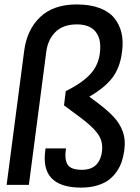

<svg xmlns="http://www.w3.org/2000/svg" viewBox="-20 -832 632 864"><path d="M268.1 -357.9 275.9 -421.9Q358.9 -462.9 395 -508.5Q431.2 -554.2 431.2 -621.1Q431.2 -668.5 404.8 -695.3Q378.4 -722.2 325.2 -722.2Q264.2 -722.2 229.5 -688Q194.8 -653.8 188 -597.2L109.9 0H9.8L88.9 -604Q101.6 -699.2 161.1 -755.6Q220.7 -812 325.2 -812Q384.8 -812 427.7 -795.9Q470.7 -779.8 494.1 -751Q517.6 -722.2 526.4 -685.3Q535.2 -648.4 529.8 -604L528.8 -596.2Q520 -527.3 485.4 -481.9Q450.7 -436.5 381.8 -397L418 -370.1Q465.3 -334.5 492.2 -305.4Q519 -276.4 532.2 -240.7Q545.4 -205.1 540 -163.1L539.1 -154.8Q535.6 -127.9 527.8 -104.7Q520 -81.5 504.9 -59.6Q489.7 -37.6 468.8 -22Q447.8 -6.3 416 2.9Q384.3 12.2 345.2 12.2Q159.2 12.2 184.1 -157.2L185.1 -164.1H276.9Q269.5 -115.7 283.9 -91.8Q298.3 -67.9 348.1 -67.9Q395.5 -67.9 417.7 -95.9Q439.9 -124 439.9 -168.9Q439.9 -204.1 416.7 -234.4Q393.6 -264.6 341.8 -303.2Z"/></svg>

Font: Cooper Hewitt
Style: Medium Italic
Weight: 708
Designer: Village Type and Design LLC
Foundry: Cooper Hewitt Smithsonian Design Museum
Version: 1.000